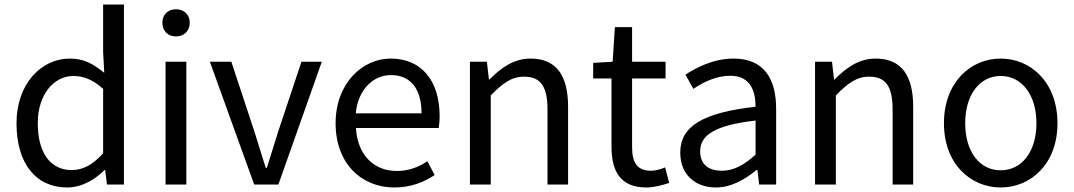

<svg xmlns="http://www.w3.org/2000/svg" viewBox="-20 -816 4748 849"><path d="M277 13C342 13 400 -22 442 -64H445L453 0H528V-796H436V-587L441 -494C393 -533 352 -557 288 -557C164 -557 53 -447 53 -271C53 -90 141 13 277 13ZM297 -64C202 -64 147 -141 147 -272C147 -396 217 -480 304 -480C349 -480 391 -464 436 -423V-138C391 -88 347 -64 297 -64Z M712 0H804V-543H712ZM758 -655C794 -655 819 -679 819 -716C819 -751 794 -775 758 -775C722 -775 698 -751 698 -716C698 -679 722 -655 758 -655Z M1104 0H1211L1403 -543H1313L1210 -234C1194 -181 1176 -126 1160 -74H1155C1139 -126 1122 -181 1105 -234L1003 -543H908Z M1724 13C1797 13 1855 -11 1902 -42L1870 -103C1829 -76 1787 -60 1734 -60C1631 -60 1560 -134 1554 -250H1920C1922 -264 1924 -282 1924 -302C1924 -457 1846 -557 1707 -557C1583 -557 1464 -448 1464 -271C1464 -92 1579 13 1724 13ZM1553 -315C1564 -423 1632 -484 1709 -484C1794 -484 1844 -425 1844 -315Z M2058 0H2150V-394C2204 -449 2242 -477 2298 -477C2370 -477 2401 -434 2401 -332V0H2492V-344C2492 -482 2440 -557 2326 -557C2252 -557 2195 -516 2144 -464H2142L2133 -543H2058Z M2838 13C2872 13 2908 3 2939 -7L2921 -76C2903 -68 2879 -61 2859 -61C2796 -61 2775 -99 2775 -165V-469H2923V-543H2775V-696H2699L2689 -543L2603 -538V-469H2684V-168C2684 -59 2723 13 2838 13Z M3146 13C3213 13 3274 -22 3326 -65H3329L3337 0H3412V-334C3412 -469 3357 -557 3224 -557C3136 -557 3060 -518 3011 -486L3046 -423C3089 -452 3146 -481 3209 -481C3298 -481 3321 -414 3321 -344C3090 -318 2988 -259 2988 -141C2988 -43 3055 13 3146 13ZM3172 -61C3118 -61 3076 -85 3076 -147C3076 -217 3138 -262 3321 -283V-132C3268 -85 3224 -61 3172 -61Z M3584 0H3676V-394C3730 -449 3768 -477 3824 -477C3896 -477 3927 -434 3927 -332V0H4018V-344C4018 -482 3966 -557 3852 -557C3778 -557 3721 -516 3670 -464H3668L3659 -543H3584Z M4405 13C4538 13 4656 -91 4656 -271C4656 -452 4538 -557 4405 -557C4272 -557 4154 -452 4154 -271C4154 -91 4272 13 4405 13ZM4405 -63C4311 -63 4248 -146 4248 -271C4248 -396 4311 -480 4405 -480C4499 -480 4563 -396 4563 -271C4563 -146 4499 -63 4405 -63Z"/></svg>

Font: ChiuKong Gothic CL
Style: Regular
Weight: 400
Designer: Ryoko NISHIZUKA 西塚涼子 (kana, bopomofo & ideographs); Paul D. Hunt (Latin, Greek & Cyrillic); Sandoll Communications 산돌커뮤니
Foundry: Adobe
Version: Version 1.300